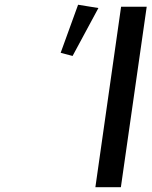

<svg xmlns="http://www.w3.org/2000/svg" viewBox="-20 -782 633 802"><path d="M484.9 0 592.8 -753.9H485.8L378.4 0ZM283.2 -548.3 391.1 -748.5 306.2 -762.2 233.4 -561.5Z"/></svg>

Font: Winston
Style: Italic
Weight: 400
Italic angle: -8.13011°
Designer: Vernon Adams, Kim Jin-seong, David Berlow, Cristiano Sobral
Foundry: The Winston Project Authors
Version: Version 3.004